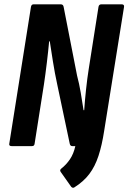

<svg xmlns="http://www.w3.org/2000/svg" viewBox="-20 -675 593 887"><path d="M323 191Q316 195 309 188L261 120Q258 116 258 112Q258 108 263 104Q286 86 303 61Q320 36 328 0H314Q304 0 302 -12L245 -282Q233 -337 224.5 -391Q216 -445 210 -484H207Q203 -440 196.5 -386Q190 -332 183 -285L140 -12Q139 0 128 0H34Q20 0 23 -12L123 -643Q125 -655 135 -655H261Q272 -655 274 -643L336 -326Q346 -288 353 -247Q360 -206 366 -166H369Q372 -210 377.5 -261.5Q383 -313 390 -357L435 -643Q437 -655 448 -655H542Q555 -655 553 -643L461 -69Q451 -4 435 45Q419 94 392.5 129Q366 164 323 191Z"/></svg>

Font: Sofia Sans Condensed ExtraBold
Style: Italic
Weight: 800
Italic angle: -9°
Version: Version 4.100